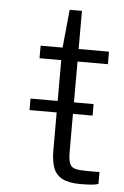

<svg xmlns="http://www.w3.org/2000/svg" viewBox="-50 -701 479 740"><g transform="rotate(5 189.5 -331.0)"><path d="M313 -310.5V-266H69V-310.5ZM354.5 -468.5H237V-121.5Q237 -89 243 -74.2Q249 -59.5 264.8 -55.5Q280.5 -51.5 309 -51.5H358.5V-5.5Q349 -2 331 -0.5Q313 1 289.5 1Q244.5 1 219.2 -12Q194 -25 184 -51.8Q174 -78.5 174 -120V-468.5H90V-517H175L189.5 -664.5H237V-517H354.5Z"/></g></svg>

Font: Public Sans ExtraLight
Style: Regular
Weight: 250
Designer: The Public Sans Project Authors: Dan O. Williams and USWDS (Libre Franklin designed by Pablo Impallari and Rodrigo Fuenz
Version: Version 1.007